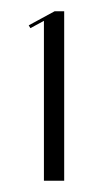

<svg xmlns="http://www.w3.org/2000/svg" viewBox="-20 -719 166 341"><path d="M58 -682 34 -669 31 -674 77 -699H94V-398H58Z"/></svg>

Font: Moniqa SemBd Narrow Display
Style: Regular
Weight: 600
Width: 4
Designer: Rajesh Rajput
Foundry: Rajesh Rajput
Version: Version 1.000